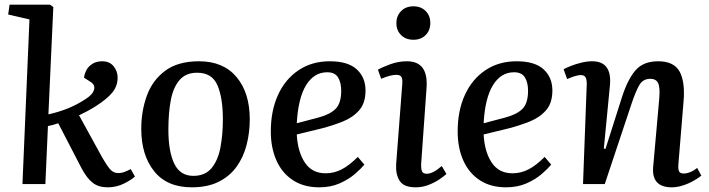

<svg xmlns="http://www.w3.org/2000/svg" viewBox="-20 -787 3031 821"><path d="M106 -704 15 -725 21 -767H194L208 -757L187 -298Q228 -307 266.5 -322Q305 -337 344 -362Q376 -382 382 -403Q388 -424 367 -437L339 -455Q344 -488 365 -506.5Q386 -525 416 -525Q449 -525 466 -503.5Q483 -482 483 -455Q483 -419 460 -391Q437 -363 388 -332Q369 -320 352 -311Q335 -302 318 -294L418 -112Q437 -79 451 -63Q465 -47 485 -47Q500 -47 513 -52Q526 -57 539 -64L557 -32Q542 -18 510 -2Q478 14 440 14Q402 14 377 -5Q352 -24 329 -67L229 -260Q218 -256 207 -253Q196 -250 185 -248L174 0H76Z M800 14Q694 14 639 -55Q584 -124 584 -236Q584 -312 608 -378Q632 -444 686.5 -484.5Q741 -525 831 -525Q935 -525 991.5 -457.5Q1048 -390 1048 -277Q1048 -220 1034.5 -167.5Q1021 -115 991.5 -74Q962 -33 914.5 -9.5Q867 14 800 14ZM807 -35Q857 -35 884.5 -68Q912 -101 922.5 -156Q933 -211 933 -277Q933 -368 910 -422Q887 -476 823 -476Q775 -476 748 -445Q721 -414 710.5 -359.5Q700 -305 700 -233Q700 -140 725 -87.5Q750 -35 807 -35Z M1390 -525Q1468 -525 1505.5 -490.5Q1543 -456 1543 -400Q1543 -346 1515.5 -315Q1488 -284 1445 -267Q1402 -250 1356 -238L1249 -212Q1253 -138 1283.5 -92Q1314 -46 1372 -46Q1409 -46 1441.5 -63Q1474 -80 1510 -116L1538 -83Q1524 -66 1497.5 -43Q1471 -20 1432.5 -3Q1394 14 1345 14Q1279 14 1232.5 -16.5Q1186 -47 1162 -101Q1138 -155 1138 -225Q1138 -314 1169 -381.5Q1200 -449 1257 -487Q1314 -525 1390 -525ZM1439 -399Q1439 -434 1425.5 -456Q1412 -478 1379 -478Q1323 -478 1289 -423Q1255 -368 1249 -260L1340 -284Q1390 -297 1414.5 -321Q1439 -345 1439 -399Z M1675 -688Q1675 -719 1695 -739.5Q1715 -760 1748 -760Q1780 -760 1800 -740Q1820 -720 1820 -689Q1820 -657 1800 -637Q1780 -617 1748 -617Q1715 -617 1695 -637Q1675 -657 1675 -688ZM1700 -426Q1702 -449 1696.5 -458Q1691 -467 1675 -467Q1649 -467 1610 -450L1596 -489Q1615 -500 1649.5 -512.5Q1684 -525 1720 -525Q1812 -525 1804 -412L1781 -88Q1780 -65 1784.5 -54.5Q1789 -44 1805 -44Q1831 -44 1869 -77L1889 -43Q1878 -33 1858 -19.5Q1838 -6 1812 4Q1786 14 1757 14Q1706 14 1688.5 -14.5Q1671 -43 1674 -86Z M2189 -525Q2267 -525 2304.5 -490.5Q2342 -456 2342 -400Q2342 -346 2314.5 -315Q2287 -284 2244 -267Q2201 -250 2155 -238L2048 -212Q2052 -138 2082.5 -92Q2113 -46 2171 -46Q2208 -46 2240.5 -63Q2273 -80 2309 -116L2337 -83Q2323 -66 2296.5 -43Q2270 -20 2231.5 -3Q2193 14 2144 14Q2078 14 2031.5 -16.5Q1985 -47 1961 -101Q1937 -155 1937 -225Q1937 -314 1968 -381.5Q1999 -449 2056 -487Q2113 -525 2189 -525ZM2238 -399Q2238 -434 2224.5 -456Q2211 -478 2178 -478Q2122 -478 2088 -423Q2054 -368 2048 -260L2139 -284Q2189 -297 2213.5 -321Q2238 -345 2238 -399Z M2979 -36Q2967 -26 2946 -14Q2925 -2 2900 6Q2875 14 2853 14Q2765 14 2773 -74L2799 -366Q2803 -414 2794 -432Q2785 -450 2761 -450Q2730 -450 2714.5 -424.5Q2699 -399 2679 -339L2566 0H2473L2489 -428Q2489 -448 2483.5 -457Q2478 -466 2463 -466Q2445 -466 2405 -449L2390 -491Q2401 -497 2421 -505Q2441 -513 2465.5 -519Q2490 -525 2512 -525Q2598 -525 2588 -421L2562 -152L2569 -150L2640 -373Q2665 -450 2698.5 -487.5Q2732 -525 2794 -525Q2862 -525 2886 -481Q2910 -437 2903 -354L2881 -87Q2879 -64 2883.5 -54.5Q2888 -45 2904 -45Q2917 -45 2932.5 -51.5Q2948 -58 2961 -69Z"/></svg>

Font: Literata 36pt Medium
Style: Italic
Weight: 500
Italic angle: -2°
Designer: Latin by Veronika Burian and Jose Scaglione. Greek by Irene Vlachou. Cyrillic by Vera Evstafieva
Foundry: TypeTogether
Version: Version 3.002